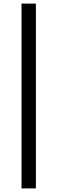

<svg xmlns="http://www.w3.org/2000/svg" viewBox="-20 -772 320 1070"><path d="M180 278V-752H100V278Z"/></svg>

Font: Hibana SubMedium
Style: Regular
Weight: 500
Width: 6
Designer: pygmalion
Foundry: ybstudio
Version: Version 0.930;hotconv 1.0.109;makeotfexe 2.5.65596